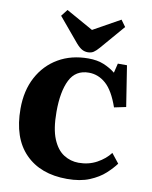

<svg xmlns="http://www.w3.org/2000/svg" viewBox="-105 -1067 918 1158"><g transform="rotate(10 354.0 -488.0)"><path d="M386 14Q223 14 130 -81Q37 -176 37 -355Q37 -466 81.5 -549Q126 -632 205 -678Q284 -724 388 -724Q443 -724 483 -707.5Q523 -691 554 -666L568 -724H624L663 -475L591 -460Q557 -558 510.5 -599Q464 -640 406 -640Q325 -640 289.5 -569Q254 -498 254 -374Q254 -269 279.5 -208Q305 -147 347 -120.5Q389 -94 438 -94Q500 -94 550 -121.5Q600 -149 629 -188L675 -130Q653 -100 616.5 -66.5Q580 -33 523.5 -9.5Q467 14 386 14ZM377 -760Q358 -760 341.5 -769Q325 -778 305 -801L181 -949L213 -990L379 -897L544 -989L573 -949L445 -800Q427 -779 412.5 -769.5Q398 -760 377 -760Z"/></g></svg>

Font: Literata 36pt ExtraBold
Style: Regular
Weight: 800
Designer: Latin by Veronika Burian and Jose Scaglione. Greek by Irene Vlachou. Cyrillic by Vera Evstafieva.
Foundry: TypeTogether
Version: Version 3.002